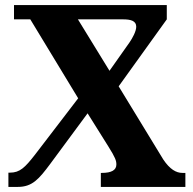

<svg xmlns="http://www.w3.org/2000/svg" viewBox="-20 -734 758 754"><path d="M13 0H50C107 0 133 -31 177 -90L324 -289L406 -158C433 -115 437 -103 437 -88C437 -66 418 -55 380 -55H376V0H708V-55H696C672 -55 647 -69 621 -108L446 -395L635 -658V-714H35V-658H99L287 -348L117 -126C78 -76 58 -56 19 -56H13ZM410 -456 286 -658H463C494 -658 515 -652 515 -629C515 -611 500 -584 489 -568Z"/></svg>

Font: Noto Serif Georgian SemiCondensed ExtraBold
Style: Regular
Weight: 800
Width: 4
Designer: Monotype Design Team, Akaki Razmadze
Foundry: Google LLC
Version: Version 2.003